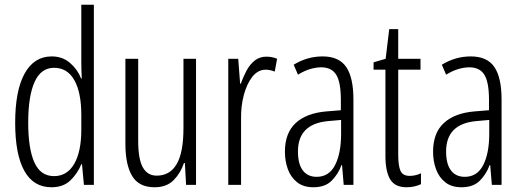

<svg xmlns="http://www.w3.org/2000/svg" viewBox="-20 -846 2202 810"><path d="M197 -56Q121 -56 82.5 -125.5Q44 -195 44 -328Q44 -464 84 -536Q124 -608 198 -608Q244 -608 276 -580Q308 -552 322 -515H325Q324 -535 323.5 -552Q323 -569 323 -586V-826H376V-66H334L326 -153H323Q307 -114 277 -85Q247 -56 197 -56ZM208 -103Q263 -103 293 -154.5Q323 -206 323 -299V-361Q323 -456 293.5 -508Q264 -560 208 -560Q153 -560 126 -500.5Q99 -441 99 -328Q99 -219 125 -161Q151 -103 208 -103Z M807 -598V-66H765L760 -158H756Q742 -116 712.5 -86Q683 -56 632 -56Q566 -56 537.5 -103.5Q509 -151 509 -239V-598H563V-251Q563 -175 582.5 -140Q602 -105 641 -105Q697 -105 725.5 -154Q754 -203 754 -306V-598Z M1104 -607Q1114 -607 1126 -605Q1138 -603 1149 -598L1139 -544Q1132 -547 1121.5 -549.5Q1111 -552 1101 -552Q1068 -552 1044.5 -522Q1021 -492 1008.5 -444.5Q996 -397 997 -345V-66H943V-598H985L993 -493H996Q1006 -522 1020 -548Q1034 -574 1054.5 -590.5Q1075 -607 1104 -607Z M1341 -608Q1410 -608 1440.5 -563.5Q1471 -519 1471 -426V-66H1430L1423 -150H1421Q1406 -110 1378.5 -83Q1351 -56 1302 -56Q1260 -56 1233.5 -77Q1207 -98 1194.5 -132Q1182 -166 1182 -206Q1182 -285 1227.5 -327Q1273 -369 1357 -376L1418 -381V-424Q1418 -499 1398.5 -530.5Q1379 -562 1335 -562Q1314 -562 1289.5 -555Q1265 -548 1237 -531L1219 -573Q1276 -608 1341 -608ZM1363 -335Q1237 -323 1237 -207Q1237 -154 1257.5 -127Q1278 -100 1316 -100Q1368 -100 1393.5 -149.5Q1419 -199 1419 -282V-340Z M1709 -104Q1721 -104 1733.5 -107Q1746 -110 1756 -115V-69Q1743 -63 1728 -59.5Q1713 -56 1695 -56Q1646 -56 1626 -89.5Q1606 -123 1606 -189V-552H1556V-583L1607 -598L1622 -723H1660V-598H1754V-552H1660V-192Q1660 -147 1669.5 -125.5Q1679 -104 1709 -104Z M1966 -608Q2035 -608 2065.5 -563.5Q2096 -519 2096 -426V-66H2055L2048 -150H2046Q2031 -110 2003.5 -83Q1976 -56 1927 -56Q1885 -56 1858.5 -77Q1832 -98 1819.5 -132Q1807 -166 1807 -206Q1807 -285 1852.5 -327Q1898 -369 1982 -376L2043 -381V-424Q2043 -499 2023.5 -530.5Q2004 -562 1960 -562Q1939 -562 1914.5 -555Q1890 -548 1862 -531L1844 -573Q1901 -608 1966 -608ZM1988 -335Q1862 -323 1862 -207Q1862 -154 1882.5 -127Q1903 -100 1941 -100Q1993 -100 2018.5 -149.5Q2044 -199 2044 -282V-340Z"/></svg>

Font: Noto Sans Malayalam UI ExtraCondensed Light
Style: Regular
Weight: 300
Width: 2
Designer: Jelle Bosma - Monotype Design Team
Foundry: Monotype Imaging Inc.
Version: Version 2.104; ttfautohint (v1.8.4.7-5d5b)